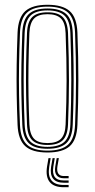

<svg xmlns="http://www.w3.org/2000/svg" viewBox="-20 -626 394 796"><path d="M177 6.2Q113.2 6.2 84.4 -20.4Q55.5 -47 52.8 -108.2Q50.2 -172.5 49.2 -233.2Q48.2 -294 49.1 -357Q50 -420 52.8 -490.8Q55.5 -553.8 85 -580Q114.5 -606.2 177 -606.2Q239.2 -606.2 268.9 -580.1Q298.5 -554 301 -490.8Q305 -386.8 304.9 -294.1Q304.8 -201.5 301 -108.2Q298.5 -45.8 269 -19.8Q239.5 6.2 177 6.2ZM177 -1.5Q235 -1.5 262 -26.1Q289 -50.8 291.2 -108.8Q295 -200 295.1 -292.1Q295.2 -384.2 291.2 -490.5Q289 -549 262 -573.8Q235 -598.5 177 -598.5Q118.5 -598.5 91.8 -573.6Q65 -548.8 62.8 -490.5Q60 -419.8 59 -356.9Q58 -294 59 -233.5Q60 -173 62.8 -108.8Q65 -51.2 91.8 -26.4Q118.5 -1.5 177 -1.5ZM177 -9.2Q122.8 -9.2 98.8 -32.8Q74.8 -56.2 72.5 -109Q69.8 -174 68.8 -234.1Q67.8 -294.2 68.8 -356.6Q69.8 -419 72.5 -490Q74.8 -544 99.1 -567.4Q123.5 -590.8 177 -590.8Q228.5 -590.8 254 -568.4Q279.5 -546 281.5 -490Q284.2 -419.5 285 -355.1Q285.8 -290.8 284.9 -229.9Q284 -169 281.5 -109.2Q279.5 -55 254.6 -32.1Q229.8 -9.2 177 -9.2ZM177 -17.2Q225.8 -17.2 247.8 -38.8Q269.8 -60.2 271.8 -109.8Q275.5 -204.2 275.6 -293.8Q275.8 -383.2 271.8 -489.5Q269.8 -541 246.9 -561.9Q224 -582.8 177 -582.8Q128.2 -582.8 106.4 -561.1Q84.5 -539.5 82.2 -489.5Q79.5 -420 78.5 -358.1Q77.5 -296.2 78.5 -235.6Q79.5 -175 82.2 -109.5Q84.5 -59.8 106.6 -38.5Q128.8 -17.2 177 -17.2ZM177 -25Q133.5 -25 113.6 -44.8Q93.8 -64.5 92 -109.8Q89.5 -171 88.4 -230.1Q87.2 -289.2 88.1 -352.6Q89 -416 92 -489.5Q93.8 -535.8 113.9 -555.4Q134 -575 177 -575Q220.5 -575 240.2 -555.1Q260 -535.2 262 -489Q266 -382 265.9 -292.8Q265.8 -203.5 262 -110Q260 -64.2 240.1 -44.6Q220.2 -25 177 -25ZM177 -32.8Q215.2 -32.8 232.9 -50.8Q250.5 -68.8 252 -110.2Q255.8 -202.5 256 -290.9Q256.2 -379.2 252 -488.8Q250.5 -531.8 232.5 -549.5Q214.5 -567.2 177 -567.2Q138.5 -567.2 121.1 -549Q103.8 -530.8 101.8 -489.2Q99 -415.2 98.1 -352.2Q97.2 -289.2 98.2 -230.5Q99.2 -171.8 101.8 -110Q103.8 -69.5 120.8 -51.1Q137.8 -32.8 177 -32.8ZM190 29.5 184.2 64.8Q178 102.5 193.1 121.6Q208.2 140.8 244.2 140.8H264.5V150.2H244.2Q203.5 150.2 186 128.5Q168.5 106.8 175 64.8L181 29.5ZM224 29.5 218 64Q215 83.2 221.6 93.5Q228.2 103.8 244.2 103.8H264.5V113H244.2Q223.8 113 214.5 100.2Q205.2 87.5 209.2 64L215 29.5ZM207 29.5 201.2 64.5Q196.5 93.2 207.2 107.8Q218 122.2 244.2 122.2H264.5V131.5H244.2Q213.2 131.5 200 114.4Q186.8 97.2 192 64.5L198 29.5Z"/></svg>

Font: Big Shoulders Inline Text Thin ExtraLight
Style: Regular
Weight: 250
Version: Version 2.002